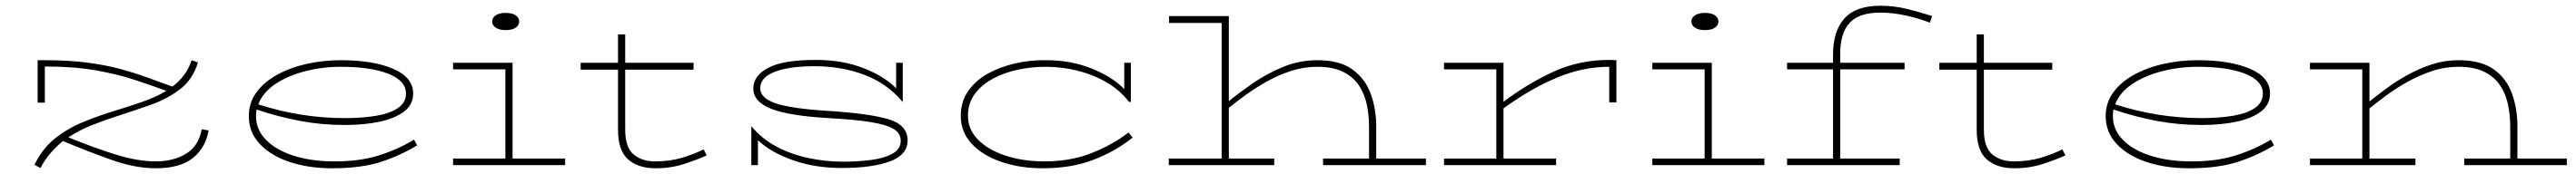

<svg xmlns="http://www.w3.org/2000/svg" viewBox="-20 -576 8967 607"><path d="M682 -125 706 -121Q696 -61 651.5 -25Q607 11 522 11Q452 11 372 -17Q292 -45 199 -84Q176 -65 156 -42Q136 -19 121 10L100 -1Q128 -59 172.5 -94Q217 -129 271 -151Q325 -173 381 -190Q430 -205 476 -221Q522 -237 559 -259Q505 -279 445.5 -298.5Q386 -318 311 -331Q236 -344 136 -344V-218H111V-366H136Q220 -366 284.5 -357.5Q349 -349 400 -335Q451 -321 494.5 -305Q538 -289 580 -274Q603 -291 620 -313.5Q637 -336 647 -366L669 -358Q651 -299 607 -265Q563 -231 505 -210.5Q447 -190 385 -170Q342 -156 299 -139Q256 -122 218 -97Q308 -60 384 -36.5Q460 -13 522 -13Q584 -13 628 -40Q672 -67 682 -125Z M1136 11Q1055 11 989.5 -10.5Q924 -32 885 -73Q846 -114 846 -171Q846 -218 873 -254.5Q900 -291 946 -316Q992 -341 1049 -353.5Q1106 -366 1166 -366Q1279 -366 1348.5 -336Q1418 -306 1418 -250Q1418 -211 1386.5 -187Q1355 -163 1301.5 -151.5Q1248 -140 1180 -140Q1100 -140 1025 -154Q950 -168 873 -194Q871 -183 871 -171Q871 -124 905.5 -88.5Q940 -53 1000 -33.5Q1060 -14 1136 -13Q1229 -12 1297.5 -33.5Q1366 -55 1421 -89L1432 -69Q1375 -34 1306.5 -11.5Q1238 11 1136 11ZM1166 -343Q1102 -343 1042 -327.5Q982 -312 938.5 -283Q895 -254 879 -212Q1027 -164 1180 -164Q1240 -164 1288.5 -172Q1337 -180 1365 -199Q1393 -218 1393 -250Q1393 -294 1332 -318.5Q1271 -343 1166 -343Z M1557 0V-23H1739V-334H1557V-357H1764V-23H1947V0ZM1740 -471Q1718 -471 1705.5 -479.5Q1693 -488 1693 -501Q1693 -514 1705.5 -522.5Q1718 -531 1740 -531Q1763 -531 1775 -522.5Q1787 -514 1787 -501Q1787 -488 1775 -479.5Q1763 -471 1740 -471Z M2262 11Q2201 11 2166 -20Q2131 -51 2131 -124V-333H2001V-357H2131V-456H2156V-357H2394V-333H2156V-124Q2156 -62 2185 -37.5Q2214 -13 2260 -13Q2312 -13 2355 -26Q2398 -39 2429 -55L2440 -34Q2407 -19 2361 -4Q2315 11 2262 11Z M2909 10Q2815 10 2737.5 -18Q2660 -46 2618 -87V0H2595V-136Q2630 -93 2681 -65.5Q2732 -38 2792.5 -25Q2853 -12 2914 -12Q2966 -12 3012 -18Q3058 -24 3086.5 -40Q3115 -56 3115 -85Q3115 -111 3090.5 -126Q3066 -141 3011 -150Q2956 -159 2864 -164Q2726 -172 2664 -196.5Q2602 -221 2602 -267Q2602 -312 2654 -339.5Q2706 -367 2819 -367Q2912 -367 2985 -338.5Q3058 -310 3099 -268V-357H3122V-220Q3068 -285 2988.5 -315Q2909 -345 2815 -345Q2727 -345 2676.5 -325.5Q2626 -306 2626 -268Q2626 -234 2680 -215.5Q2734 -197 2864 -189Q3006 -180 3072.5 -160Q3139 -140 3139 -86Q3139 -36 3077.5 -13Q3016 10 2909 10Z M3609 11Q3531 11 3466 -11Q3401 -33 3362.5 -74Q3324 -115 3324 -172Q3324 -221 3349.5 -258Q3375 -295 3418 -319Q3461 -343 3514 -355Q3567 -367 3621 -366Q3707 -366 3779.5 -337Q3852 -308 3893 -265V-357H3916V-221L3910 -220Q3877 -263 3829.5 -290Q3782 -317 3728 -330Q3674 -343 3619 -343Q3569 -343 3521 -332.5Q3473 -322 3434 -300.5Q3395 -279 3372 -247Q3349 -215 3349 -172Q3349 -125 3383.5 -89.5Q3418 -54 3477 -34Q3536 -14 3609 -13Q3703 -12 3778 -41.5Q3853 -71 3908 -114L3922 -96Q3864 -49 3787 -19Q3710 11 3609 11Z M4048 0V-23H4232V-496H4049V-520H4257V-223Q4291 -251 4339 -284.5Q4387 -318 4444.5 -342Q4502 -366 4565 -366Q4643 -366 4687.5 -333.5Q4732 -301 4751 -248.5Q4770 -196 4770 -135V-23H4943V0H4585V-23H4745V-135Q4745 -173 4737.5 -210Q4730 -247 4710.5 -277Q4691 -307 4655.5 -325Q4620 -343 4565 -343Q4518 -343 4473.5 -328.5Q4429 -314 4389 -291.5Q4349 -269 4315.5 -244.5Q4282 -220 4257 -200V-23H4415V0Z M5006 0V-23H5188V-334H5006V-357H5213V-221Q5301 -287 5389.5 -327Q5478 -367 5581 -367L5606 -366V-219H5581V-343Q5489 -343 5398.5 -305Q5308 -267 5213 -198V-23H5396V0Z M5731 0V-23H5913V-334H5731V-357H5938V-23H6121V0ZM5914 -471Q5892 -471 5879.5 -479.5Q5867 -488 5867 -501Q5867 -514 5879.5 -522.5Q5892 -531 5914 -531Q5937 -531 5949 -522.5Q5961 -514 5961 -501Q5961 -488 5949 -479.5Q5937 -471 5914 -471Z M6200 0V-23H6360V-334H6200V-357H6360V-386Q6360 -467 6399.5 -511.5Q6439 -556 6525 -556Q6574 -556 6621 -544Q6668 -532 6705 -520L6697 -497Q6659 -512 6613 -522Q6567 -532 6524 -532Q6451 -532 6418 -496.5Q6385 -461 6385 -389V-357H6609V-334H6385V-23H6592V0Z M6991 11Q6930 11 6895 -20Q6860 -51 6860 -124V-333H6730V-357H6860V-456H6885V-357H7123V-333H6885V-124Q6885 -62 6914 -37.5Q6943 -13 6989 -13Q7041 -13 7084 -26Q7127 -39 7158 -55L7169 -34Q7136 -19 7090 -4Q7044 11 6991 11Z M7599 11Q7518 11 7452.5 -10.5Q7387 -32 7348 -73Q7309 -114 7309 -171Q7309 -218 7336 -254.5Q7363 -291 7409 -316Q7455 -341 7512 -353.5Q7569 -366 7629 -366Q7742 -366 7811.5 -336Q7881 -306 7881 -250Q7881 -211 7849.5 -187Q7818 -163 7764.5 -151.5Q7711 -140 7643 -140Q7563 -140 7488 -154Q7413 -168 7336 -194Q7334 -183 7334 -171Q7334 -124 7368.5 -88.5Q7403 -53 7463 -33.5Q7523 -14 7599 -13Q7692 -12 7760.5 -33.5Q7829 -55 7884 -89L7895 -69Q7838 -34 7769.5 -11.5Q7701 11 7599 11ZM7629 -343Q7565 -343 7505 -327.5Q7445 -312 7401.5 -283Q7358 -254 7342 -212Q7490 -164 7643 -164Q7703 -164 7751.5 -172Q7800 -180 7828 -199Q7856 -218 7856 -250Q7856 -294 7795 -318.5Q7734 -343 7629 -343Z M8020 0V-23H8202V-334H8020V-357H8227V-222Q8252 -242 8285.5 -267Q8319 -292 8359.5 -314.5Q8400 -337 8444.5 -351.5Q8489 -366 8537 -366Q8616 -366 8660.5 -333.5Q8705 -301 8723.5 -248.5Q8742 -196 8742 -135V-23H8914V0H8557V-23H8717V-135Q8717 -173 8709.5 -210Q8702 -247 8682.5 -277Q8663 -307 8627.5 -325Q8592 -343 8537 -343Q8489 -343 8444.5 -328Q8400 -313 8359.5 -290.5Q8319 -268 8285.5 -243Q8252 -218 8227 -198V-23H8387V0Z"/></svg>

Font: Padyakke Expanded One
Style: Regular
Weight: 400
Designer: James Puckett
Foundry: Dunwich Type Founders
Version: Version 1.500; ttfautohint (v1.8.4.7-5d5b)